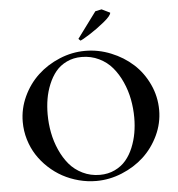

<svg xmlns="http://www.w3.org/2000/svg" viewBox="-58 -908 902 972"><g transform="rotate(-5 393.0 -422.5)"><path d="M374 -705.1 364.3 -714.8 461.9 -846.7 494.1 -853.5 536.1 -833Q536.1 -818.4 498.5 -787.6Q460.9 -756.8 422.4 -732.4Q383.8 -708 374 -705.1ZM392.6 9.8Q347.7 9.8 304 -1.7Q260.3 -13.2 222.2 -33.9Q184.1 -54.7 151.6 -85Q119.1 -115.2 95.9 -151.4Q72.8 -187.5 59.8 -231Q46.9 -274.4 46.9 -320.3Q46.9 -387.2 75.4 -448.7Q104 -510.3 151.4 -554.4Q198.7 -598.6 262.2 -625Q325.7 -651.4 392.6 -651.4Q460 -651.4 523.4 -625.7Q586.9 -600.1 634.8 -556.6Q682.6 -513.2 711.4 -451.2Q740.2 -389.2 740.2 -320.3Q740.2 -253.4 711.2 -191.9Q682.1 -130.4 634.5 -86.4Q586.9 -42.5 523.2 -16.4Q459.5 9.8 392.6 9.8ZM413.1 -19.5Q455.1 -19.5 489.3 -35.9Q523.4 -52.2 545.9 -78.9Q568.4 -105.5 583.3 -141.6Q598.1 -177.7 604.7 -215.3Q611.3 -252.9 611.3 -293Q611.3 -340.3 602.5 -386.2Q593.8 -432.1 574.5 -475.1Q555.2 -518.1 527.8 -550.5Q500.5 -583 460.2 -602.5Q419.9 -622.1 372.1 -622.1Q330.1 -622.1 296.1 -605.7Q262.2 -589.4 240.2 -562.5Q218.3 -535.6 203.4 -499.5Q188.5 -463.4 182.1 -425.5Q175.8 -387.7 175.8 -347.7Q175.8 -300.3 184.6 -254.4Q193.4 -208.5 212.4 -165.8Q231.4 -123 258.5 -90.8Q285.6 -58.6 325.7 -39.1Q365.7 -19.5 413.1 -19.5Z"/></g></svg>

Font: Comprehension SemiBold
Style: Regular
Weight: 600
Designer: Alfredo Marco Pradil
Foundry: Alfredo Marco Pradil
Version: 1.0